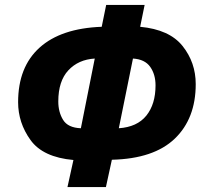

<svg xmlns="http://www.w3.org/2000/svg" viewBox="-20 -744 831 774"><path d="M252 10H407L431 -100Q600 -104 684.5 -185Q769 -266 769 -405Q769 -492 716 -558.5Q663 -625 545 -636L563 -724H408L390 -636Q226 -630 139.5 -552Q53 -474 53 -332Q53 -249 103 -179.5Q153 -110 276 -99ZM459 -227 516 -508Q564 -505 585.5 -474.5Q607 -444 607 -400Q607 -324 570 -278Q533 -232 459 -227ZM306 -227Q254 -229 234.5 -260.5Q215 -292 215 -335Q215 -417 255.5 -460.5Q296 -504 362 -508Z"/></svg>

Font: Noto Sans Display Extra
Style: Italic
Weight: 800
Italic angle: -12°
Designer: Monotype Design Team
Foundry: Monotype Imaging Inc.
Version: Version 1.900